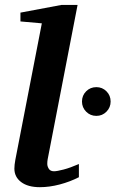

<svg xmlns="http://www.w3.org/2000/svg" viewBox="-20 -757 479 789"><path d="M304.2 -28.8Q268.1 -10.3 225.6 1Q183.1 12.2 144 12.2Q94.7 12.2 66.9 -8.8Q39.1 -29.8 39.1 -64Q39.1 -79.1 43 -100.1L151.9 -661.1L64 -668.9V-705.1L232.9 -736.8H298.8L175.8 -102.1Q174.8 -97.2 174.6 -93Q174.3 -88.9 174.3 -83.5Q174.3 -73.2 180.7 -63.2Q187 -53.2 202.1 -53.2Q213.9 -53.2 241.2 -60.3Q268.6 -67.4 304.2 -83ZM434.6 -339.8Q434.6 -315.4 417.5 -298.1Q400.4 -280.8 376 -280.8Q351.1 -280.8 334 -298.1Q316.9 -315.4 316.9 -339.8Q316.9 -364.7 334 -381.8Q351.1 -398.9 376 -398.9Q400.4 -398.9 417.5 -381.8Q434.6 -364.7 434.6 -339.8Z"/></svg>

Font: Charis
Style: Bold Italic
Weight: 700
Italic angle: -11°
Designer: Walt Agee, Miriam Martin, Annie Olsen, Victor Gaultney, Lorna Priest, Alan Ward, Bob Hallissy, Martin Hosken, Sharon Cor
Foundry: SIL Global
Version: Version 7.000